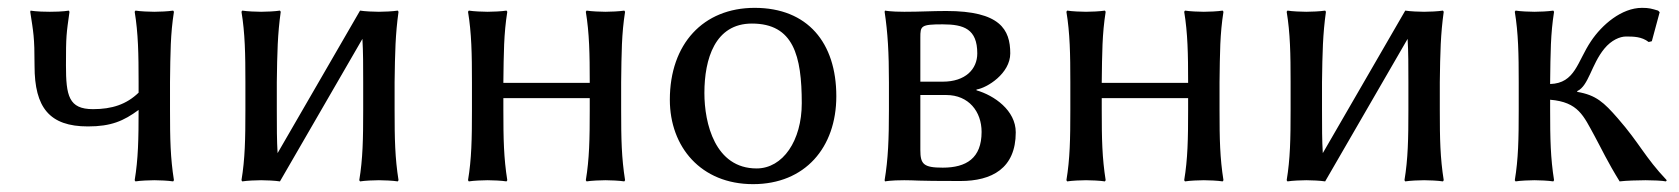

<svg xmlns="http://www.w3.org/2000/svg" viewBox="-20 -459 4275 489"><path d="M68 -291C68 -185 106 -137 204 -137C263 -137 295 -151 333 -179C333 -105 332 -54 323 0L325 3C337 1 361 0 373 0C385 0 409 1 421 3L423 0C414 -57 413 -104 413 -179V-250C414 -325 414 -372 423 -429L421 -432C409 -430 385 -429 373 -429C361 -429 337 -430 325 -432L323 -429C332 -375 333 -321 333 -250V-223C302 -193 265 -181 217 -181C155 -181 148 -215 148 -293C148 -368 149 -372 157 -429L155 -432C155 -432 141 -429 107 -429C72 -429 58 -432 58 -432L57 -429C65 -376 68 -367 68 -291Z M605 -250V-179C605 -105 604 -54 595 0L597 3C609 1 633 0 645 0C657 0 681 1 693 3L903 -360C905 -327 905 -291 905 -250V-179C905 -105 904 -54 895 0L897 3C909 1 933 0 945 0C957 0 981 1 993 3L995 0C986 -57 985 -104 985 -179V-250C986 -325 987 -372 995 -429L993 -432C981 -430 957 -429 945 -429C933 -429 909 -430 897 -432L687 -69C685 -101 685 -135 685 -179V-250C686 -325 687 -372 695 -429L693 -432C681 -430 657 -429 645 -429C633 -429 609 -430 597 -432L595 -429C604 -375 605 -321 605 -250Z M1182 -250V-179C1182 -105 1181 -54 1172 0L1174 3C1186 1 1210 0 1222 0C1234 0 1258 1 1270 3L1272 0C1263 -57 1262 -104 1262 -179V-209H1482V-179C1482 -105 1481 -54 1472 0L1474 3C1486 1 1510 0 1522 0C1534 0 1558 1 1570 3L1572 0C1563 -57 1562 -104 1562 -179V-250C1563 -325 1563 -372 1572 -429L1570 -432C1558 -430 1534 -429 1522 -429C1510 -429 1486 -430 1474 -432L1472 -429C1481 -375 1482 -321 1482 -250V-248H1262V-250C1263 -325 1263 -372 1272 -429L1270 -432C1258 -430 1234 -429 1222 -429C1210 -429 1186 -430 1174 -432L1172 -429C1181 -375 1182 -321 1182 -250Z M1686 -205C1686 -85 1765 10 1898 10C2030 10 2110 -83 2110 -214C2110 -350 2037 -439 1902 -439C1771 -439 1686 -347 1686 -205ZM1895 -399C2001 -399 2022 -317 2022 -196C2022 -101 1974 -30 1907 -30C1801 -30 1774 -145 1774 -222C1774 -309 1801 -399 1895 -399Z M2283 0C2316 0 2303 2 2426 2C2506 2 2567 -30 2567 -122C2567 -178 2512 -216 2467 -229V-231C2494 -235 2553 -272 2553 -323C2553 -384 2527 -431 2390 -431C2352 -431 2325 -429 2283 -429C2248 -429 2234 -432 2234 -432L2233 -429C2241 -376 2244 -325 2244 -249V-180C2244 -105 2242 -54 2233 0L2234 3C2234 3 2248 0 2283 0ZM2324 -217H2390C2447 -217 2480 -175 2480 -123C2480 -56 2441 -32 2381 -32C2332 -32 2324 -41 2324 -77ZM2324 -251V-363C2324 -393 2325 -397 2381 -397C2435 -397 2469 -385 2469 -323C2469 -283 2439 -251 2381 -251Z M2706 -250V-179C2706 -105 2705 -54 2696 0L2698 3C2710 1 2734 0 2746 0C2758 0 2782 1 2794 3L2796 0C2787 -57 2786 -104 2786 -179V-209H3006V-179C3006 -105 3005 -54 2996 0L2998 3C3010 1 3034 0 3046 0C3058 0 3082 1 3094 3L3096 0C3087 -57 3086 -104 3086 -179V-250C3087 -325 3087 -372 3096 -429L3094 -432C3082 -430 3058 -429 3046 -429C3034 -429 3010 -430 2998 -432L2996 -429C3005 -375 3006 -321 3006 -250V-248H2786V-250C2787 -325 2787 -372 2796 -429L2794 -432C2782 -430 2758 -429 2746 -429C2734 -429 2710 -430 2698 -432L2696 -429C2705 -375 2706 -321 2706 -250Z M3267 -250V-179C3267 -105 3266 -54 3257 0L3259 3C3271 1 3295 0 3307 0C3319 0 3343 1 3355 3L3565 -360C3567 -327 3567 -291 3567 -250V-179C3567 -105 3566 -54 3557 0L3559 3C3571 1 3595 0 3607 0C3619 0 3643 1 3655 3L3657 0C3648 -57 3647 -104 3647 -179V-250C3648 -325 3649 -372 3657 -429L3655 -432C3643 -430 3619 -429 3607 -429C3595 -429 3571 -430 3559 -432L3349 -69C3347 -101 3347 -135 3347 -179V-250C3348 -325 3349 -372 3357 -429L3355 -432C3343 -430 3319 -429 3307 -429C3295 -429 3271 -430 3259 -432L3257 -429C3266 -375 3267 -321 3267 -250Z M3848 -250V-179C3848 -105 3847 -54 3838 0L3840 3C3852 1 3876 0 3888 0C3900 0 3924 1 3936 3L3938 0C3929 -57 3928 -104 3928 -179V-205C4000 -199 4013 -164 4041 -113C4060 -78 4073 -49 4105 3C4120 1 4154 0 4171 0C4188 0 4214 1 4223 3L4225 0C4169 -59 4156 -94 4100 -158C4065 -198 4045 -217 3997 -225V-227C4026 -240 4033 -295 4066 -335C4084 -357 4106 -366 4121 -366C4140 -366 4161 -366 4179 -352L4187 -354L4207 -428L4203 -432C4186 -437 4180 -439 4162 -439C4110 -439 4060 -396 4032 -354C3997 -302 3992 -247 3928 -245V-250C3929 -325 3929 -372 3938 -429L3936 -432C3924 -430 3900 -429 3888 -429C3876 -429 3852 -430 3840 -432L3838 -429C3847 -375 3848 -321 3848 -250Z"/></svg>

Font: Libertinus Sans
Style: Regular
Weight: 400
Designer: Philipp H. Poll, Khaled Hosny
Foundry: Caleb Maclennan
Version: Version 7.050;RELEASE